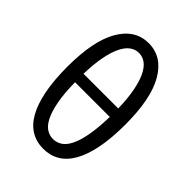

<svg xmlns="http://www.w3.org/2000/svg" viewBox="-212 -829 946 946"><g transform="rotate(45 261.0 -356.0)"><path d="M261 12Q214 12 176.5 -10Q139 -32 113 -77.5Q87 -123 73 -193Q59 -263 59 -359Q59 -539 113 -631.5Q167 -724 261 -724Q355 -724 409 -631.5Q463 -539 463 -359Q463 -263 449 -193Q435 -123 409 -77.5Q383 -32 345.5 -10Q308 12 261 12ZM261 -656Q236 -656 215 -641Q194 -626 178 -594Q162 -562 152 -511.5Q142 -461 140 -390H382Q380 -461 370 -511.5Q360 -562 344 -594Q328 -626 307 -641Q286 -656 261 -656ZM261 -56Q286 -56 307.5 -70Q329 -84 345 -116.5Q361 -149 370.5 -201.5Q380 -254 382 -331H140Q141 -254 151 -201.5Q161 -149 177 -116.5Q193 -84 214.5 -70Q236 -56 261 -56Z"/></g></svg>

Font: Processing Sans Pro
Style: Regular
Weight: 400
Designer: Paul D. Hunt
Foundry: Adobe Systems Incorporated
Version: Version 2.020;PS 2.000;hotconv 1.0.86;makeotf.lib2.5.63406